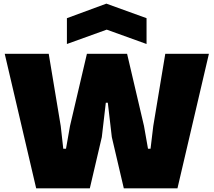

<svg xmlns="http://www.w3.org/2000/svg" viewBox="-20 -1036 1175 1056"><path d="M6 -740H248L314 -343L328 -218H343L365 -343L458 -740H679L772 -343L794 -218H808L823 -343L889 -740H1129L956 0H661L595 -282L573 -471H562L540 -282L474 0H179ZM348 -936 565 -1016 786 -936V-794L567 -873L348 -794Z"/></svg>

Font: Plata Sans Black
Style: Regular
Weight: 900
Designer: Pablo Impallari, Andres Torresi, & Cristiano Sobral
Foundry: Pablo Impallari, Andres Torresi, & Cristiano Sobral
Version: Version 1.00;December 28, 2019;FontCreator 12.0.0.2547 64-bi